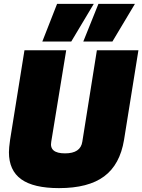

<svg xmlns="http://www.w3.org/2000/svg" viewBox="-20 -959 733 989"><path d="M284 10Q153 10 89.5 -35.5Q26 -81 26 -175Q26 -187 27.5 -202Q29 -217 32 -239L106 -700H321L244 -229Q233 -169 315 -169Q395 -169 404 -229L479 -700H693L619 -239Q598 -111 516.5 -50.5Q435 10 284 10ZM409 -745 487 -939H675L559 -745ZM198 -745 274 -939H463L347 -745Z"/></svg>

Font: Georama Black
Style: Italic
Weight: 900
Italic angle: -9°
Designer: Jean-Baptiste Levee
Foundry: Production Type
Version: Version 1.000